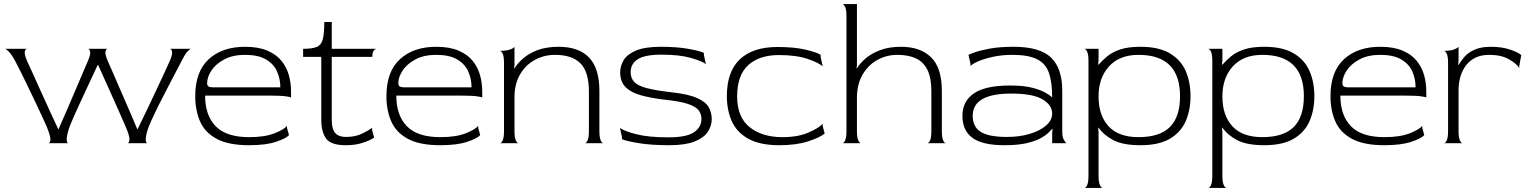

<svg xmlns="http://www.w3.org/2000/svg" viewBox="-20 -710 7583 952"><path d="M220 0Q227 0 229.5 -13.5Q232 -27 220 -60Q216 -73 201 -106Q186 -139 165.5 -182.5Q145 -226 123.5 -270.5Q102 -315 84 -351.5Q66 -388 56 -406Q39 -438 25 -452.5Q11 -467 5 -468H115Q106 -468 103 -454Q100 -440 115 -406Q123 -389 140 -351.5Q157 -314 179 -265Q201 -216 224.5 -165Q248 -114 269 -69H270Q290 -114 312.5 -166Q335 -218 356 -267.5Q377 -317 393 -354.5Q409 -392 416 -408Q430 -440 427 -454Q424 -468 416 -468H515Q506 -468 503 -454Q500 -440 515 -406Q523 -389 539 -351.5Q555 -314 576.5 -265Q598 -216 620 -165Q642 -114 661 -69H662Q684 -114 709 -166Q734 -218 757 -267.5Q780 -317 797.5 -354.5Q815 -392 822 -408Q836 -440 833 -454Q830 -468 822 -468H928Q922 -468 909.5 -454.5Q897 -441 881 -409Q872 -392 854 -357Q836 -322 813 -278.5Q790 -235 768.5 -192Q747 -149 731 -113.5Q715 -78 710 -60Q701 -27 703 -13.5Q705 0 710 0H612Q619 0 621.5 -13.5Q624 -27 612 -60Q609 -69 594 -103Q579 -137 557.5 -185.5Q536 -234 512 -287Q488 -340 467 -387H464Q443 -342 419 -290.5Q395 -239 373 -191.5Q351 -144 336 -108.5Q321 -73 318 -60Q309 -27 311 -13.5Q313 0 318 0Z M1215 10Q1113 10 1054.5 -21.5Q996 -53 972 -108Q948 -163 948 -233Q948 -355 1015 -416.5Q1082 -478 1195 -478Q1261 -478 1305.5 -459Q1350 -440 1375.5 -408.5Q1401 -377 1412 -338Q1423 -299 1423 -258V-226Q1422 -229 1396.5 -232.5Q1371 -236 1313 -236H997Q997 -138 1049.5 -84Q1102 -30 1215 -30Q1293 -30 1341 -49Q1389 -68 1403 -86V-76L1413 -40Q1399 -24 1349 -7Q1299 10 1215 10ZM1035 -277H1370Q1370 -319 1353.5 -356Q1337 -393 1298.5 -415.5Q1260 -438 1195 -438Q1134 -438 1092 -415.5Q1050 -393 1028.5 -360.5Q1007 -328 1007 -297Q1007 -287 1013 -282Q1019 -277 1035 -277Z M1694 10Q1621 10 1597 -23Q1573 -56 1573 -116V-428H1483V-468Q1529 -468 1551 -477.5Q1573 -487 1580.5 -515.5Q1588 -544 1588 -601H1625V-468H1846Q1839 -467 1832.5 -458Q1826 -449 1826 -428H1625V-115Q1625 -70 1642 -50.5Q1659 -31 1695 -31Q1742 -31 1775.5 -47.5Q1809 -64 1825 -76V-65L1835 -28Q1832 -25 1814.5 -16Q1797 -7 1766.5 1.5Q1736 10 1694 10Z M2163 10Q2061 10 2002.5 -21.5Q1944 -53 1920 -108Q1896 -163 1896 -233Q1896 -355 1963 -416.5Q2030 -478 2143 -478Q2209 -478 2253.5 -459Q2298 -440 2323.5 -408.5Q2349 -377 2360 -338Q2371 -299 2371 -258V-226Q2370 -229 2344.5 -232.5Q2319 -236 2261 -236H1945Q1945 -138 1997.5 -84Q2050 -30 2163 -30Q2241 -30 2289 -49Q2337 -68 2351 -86V-76L2361 -40Q2347 -24 2297 -7Q2247 10 2163 10ZM1983 -277H2318Q2318 -319 2301.5 -356Q2285 -393 2246.5 -415.5Q2208 -438 2143 -438Q2082 -438 2040 -415.5Q1998 -393 1976.5 -360.5Q1955 -328 1955 -297Q1955 -287 1961 -282Q1967 -277 1983 -277Z M2459 0Q2466 0 2472.5 -14Q2479 -28 2479 -60V-398Q2479 -430 2472.5 -443.5Q2466 -457 2459 -458Q2491 -458 2509 -464.5Q2527 -471 2531 -478V-386L2529 -373L2531 -371Q2546 -396 2574 -420.5Q2602 -445 2645.5 -461.5Q2689 -478 2750 -478Q2849 -478 2900.5 -425Q2952 -372 2952 -259V-60Q2952 -28 2958.5 -14Q2965 0 2972 0H2880Q2887 0 2893.5 -14Q2900 -28 2900 -60V-256Q2900 -354 2858 -396Q2816 -438 2732 -438Q2678 -438 2632 -413Q2586 -388 2558.5 -341Q2531 -294 2531 -227V-60Q2531 -28 2537.5 -14Q2544 0 2551 0Z M3298 10Q3210 10 3148.5 0Q3087 -10 3064 -20V-30L3054 -76Q3072 -61 3133 -45Q3194 -29 3294 -29Q3385 -29 3421.5 -54.5Q3458 -80 3458 -120Q3458 -144 3444.5 -162.5Q3431 -181 3391.5 -194.5Q3352 -208 3273 -216Q3207 -224 3158 -237.5Q3109 -251 3082 -278Q3055 -305 3055 -351Q3055 -383 3072.5 -412Q3090 -441 3134 -459.5Q3178 -478 3257 -478Q3336 -478 3392 -468Q3448 -458 3470 -448V-438L3480 -392Q3461 -407 3405 -423Q3349 -439 3260 -439Q3178 -439 3142.5 -416.5Q3107 -394 3107 -352Q3107 -322 3125.5 -303Q3144 -284 3189 -272.5Q3234 -261 3313 -252Q3394 -243 3436.5 -224Q3479 -205 3494 -178.5Q3509 -152 3509 -119Q3509 -85 3489 -55.5Q3469 -26 3423 -8Q3377 10 3298 10Z M3845 10Q3748 10 3690.5 -22Q3633 -54 3608.5 -109Q3584 -164 3584 -233Q3584 -355 3648.5 -416Q3713 -477 3835 -477Q3918 -477 3973.5 -464Q4029 -451 4049 -438V-428L4059 -381Q4040 -399 3984 -418Q3928 -437 3842 -437Q3745 -437 3690 -387Q3635 -337 3635 -232Q3635 -129 3697 -79.5Q3759 -30 3859 -30Q3936 -30 3988 -52.5Q4040 -75 4059 -96V-86L4069 -48Q4047 -29 3988 -9.5Q3929 10 3845 10Z M4157 0Q4164 0 4170.5 -14Q4177 -28 4177 -60V-630Q4177 -662 4170.5 -675.5Q4164 -689 4157 -690H4229V-386L4227 -373L4229 -371Q4243 -395 4271 -419.5Q4299 -444 4343 -461Q4387 -478 4448 -478Q4543 -478 4596.5 -426Q4650 -374 4650 -259V-60Q4650 -28 4656.5 -14Q4663 0 4670 0H4578Q4585 0 4591.5 -14Q4598 -28 4598 -60V-256Q4598 -326 4577.5 -365.5Q4557 -405 4519.5 -421.5Q4482 -438 4430 -438Q4374 -438 4328 -411.5Q4282 -385 4255.5 -337.5Q4229 -290 4229 -227V-60Q4229 -28 4235.5 -14Q4242 0 4249 0Z M4960 10Q4851 10 4801.5 -26.5Q4752 -63 4752 -136Q4752 -208 4809 -247Q4866 -286 4988 -286Q5057 -286 5100 -274.5Q5143 -263 5166 -249Q5189 -235 5197 -227Q5197 -302 5181 -348.5Q5165 -395 5122 -416.5Q5079 -438 4998 -438Q4952 -438 4909.5 -429.5Q4867 -421 4835.5 -408Q4804 -395 4792 -383V-393L4782 -438Q4787 -441 4813 -450.5Q4839 -460 4887.5 -469Q4936 -478 5006 -478Q5136 -478 5191.5 -424.5Q5247 -371 5247 -260V-60Q5247 -32 5253.5 -19.5Q5260 -7 5267 0H5197V-51L5199 -70L5197 -71Q5191 -64 5177 -50.5Q5163 -37 5136.5 -23Q5110 -9 5067.5 0.5Q5025 10 4960 10ZM4973 -31Q5035 -31 5085.5 -46Q5136 -61 5166.5 -87.5Q5197 -114 5197 -147Q5197 -189 5149 -217.5Q5101 -246 4994 -246Q4803 -246 4803 -136Q4803 -81 4843 -56Q4883 -31 4973 -31Z M5357 222Q5364 222 5370.5 208Q5377 194 5377 162V-408Q5377 -440 5370.5 -453.5Q5364 -467 5357 -468H5427V-410L5425 -391L5427 -389Q5446 -411 5471 -431.5Q5496 -452 5535 -465Q5574 -478 5635 -478Q5726 -478 5780.5 -445.5Q5835 -413 5859 -358Q5883 -303 5883 -233Q5883 -164 5859 -109Q5835 -54 5780.5 -22Q5726 10 5635 10Q5549 10 5501.5 -14.5Q5454 -39 5427 -77L5425 -76L5427 -57V162Q5427 194 5434 208Q5441 222 5448 222ZM5625 -30Q5730 -30 5780.5 -80Q5831 -130 5831 -233Q5831 -438 5625 -438Q5531 -438 5479 -381Q5427 -324 5427 -232Q5427 -138 5476.5 -84Q5526 -30 5625 -30Z M5971 222Q5978 222 5984.5 208Q5991 194 5991 162V-408Q5991 -440 5984.5 -453.5Q5978 -467 5971 -468H6041V-410L6039 -391L6041 -389Q6060 -411 6085 -431.5Q6110 -452 6149 -465Q6188 -478 6249 -478Q6340 -478 6394.5 -445.5Q6449 -413 6473 -358Q6497 -303 6497 -233Q6497 -164 6473 -109Q6449 -54 6394.5 -22Q6340 10 6249 10Q6163 10 6115.5 -14.5Q6068 -39 6041 -77L6039 -76L6041 -57V162Q6041 194 6048 208Q6055 222 6062 222ZM6239 -30Q6344 -30 6394.5 -80Q6445 -130 6445 -233Q6445 -438 6239 -438Q6145 -438 6093 -381Q6041 -324 6041 -232Q6041 -138 6090.5 -84Q6140 -30 6239 -30Z M6844 10Q6742 10 6683.5 -21.5Q6625 -53 6601 -108Q6577 -163 6577 -233Q6577 -355 6644 -416.5Q6711 -478 6824 -478Q6890 -478 6934.5 -459Q6979 -440 7004.5 -408.5Q7030 -377 7041 -338Q7052 -299 7052 -258V-226Q7051 -229 7025.5 -232.5Q7000 -236 6942 -236H6626Q6626 -138 6678.5 -84Q6731 -30 6844 -30Q6922 -30 6970 -49Q7018 -68 7032 -86V-76L7042 -40Q7028 -24 6978 -7Q6928 10 6844 10ZM6664 -277H6999Q6999 -319 6982.5 -356Q6966 -393 6927.5 -415.5Q6889 -438 6824 -438Q6763 -438 6721 -415.5Q6679 -393 6657.5 -360.5Q6636 -328 6636 -297Q6636 -287 6642 -282Q6648 -277 6664 -277Z M7140 0Q7147 0 7153.5 -14Q7160 -28 7160 -60V-398Q7160 -430 7153.5 -443.5Q7147 -457 7140 -458Q7171 -458 7189 -464.5Q7207 -471 7212 -478V-407L7210 -390L7212 -388Q7223 -407 7241 -428Q7259 -449 7291 -463.5Q7323 -478 7372 -478Q7426 -478 7466.5 -464.5Q7507 -451 7523 -437L7513 -383V-373Q7500 -394 7462 -416Q7424 -438 7364 -438Q7291 -438 7251.5 -389Q7212 -340 7212 -260V-60Q7212 -28 7218.5 -14Q7225 0 7232 0Z"/></svg>

Font: Red Rose Light
Style: Regular
Weight: 300
Designer: Jaikishan Patel
Version: Version 1.001; ttfautohint (v1.8.3)